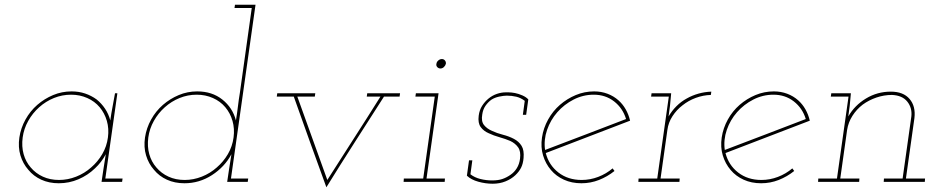

<svg xmlns="http://www.w3.org/2000/svg" viewBox="-20 -770 3971 813"><path d="M62 -188Q56 -147 66.5 -112Q77 -77 100 -51Q122 -24 155 -9Q188 6 229 6Q273 6 312.5 -11Q352 -28 382 -57Q396 -70 407.5 -85Q419 -100 428 -117Q426 -101 423 -85.5Q420 -70 418 -54L410 0H497L499 -14H426L477 -375H467Q462 -346 456.5 -317.5Q451 -289 447 -260Q440 -287 425 -309.5Q410 -332 389 -349Q367 -365 340.5 -374Q314 -383 283 -383Q242 -383 205 -367.5Q168 -352 138 -326Q108 -300 88 -264Q68 -228 62 -188ZM76 -188Q81 -225 99.5 -258Q118 -291 146 -316Q174 -341 208.5 -355Q243 -369 281 -369Q318 -369 349.5 -355Q381 -341 402 -316Q423 -291 432.5 -258Q442 -225 437 -188Q432 -150 413 -117.5Q394 -85 366 -61Q338 -36 302.5 -22Q267 -8 230 -8Q192 -8 161.5 -22Q131 -36 110 -61Q89 -85 80 -117.5Q71 -150 76 -188Z M950 -54 942 0H1029L1031 -14H958L1062 -750H975L973 -736H1046L996 -379Q991 -349 987.5 -319.5Q984 -290 979 -260Q965 -314 921.5 -348.5Q878 -383 815 -383Q774 -383 737 -367.5Q700 -352 670 -326Q640 -300 620 -264Q600 -228 594 -188Q588 -147 598.5 -112Q609 -77 632 -51Q654 -24 687 -9Q720 6 761 6Q824 6 877.5 -28.5Q931 -63 960 -117Q958 -101 955 -85.5Q952 -70 950 -54ZM608 -188Q613 -225 631.5 -258Q650 -291 678 -316Q706 -341 740.5 -355Q775 -369 813 -369Q850 -369 881.5 -355Q913 -341 934 -316Q955 -291 964.5 -258Q974 -225 969 -188Q964 -150 945 -117.5Q926 -85 898 -61Q870 -36 834.5 -22Q799 -8 762 -8Q724 -8 693.5 -22Q663 -36 642 -61Q621 -85 612 -117.5Q603 -150 608 -188Z M1154 -375 1152 -361H1224Q1258 -264 1292.5 -169Q1327 -74 1362 23Q1422 -74 1483 -169Q1544 -264 1606 -361H1672L1674 -375H1535L1533 -361H1591Q1534 -270 1476 -180Q1418 -90 1366 -8Q1334 -96 1302.5 -184.5Q1271 -273 1239 -361H1313L1315 -375Z M1690 -14 1689 0H1863L1864 -14H1786L1837 -375H1741L1739 -361H1821L1772 -14ZM1828 -500Q1826 -492 1831.5 -486Q1837 -480 1845 -480Q1853 -480 1859.5 -486Q1866 -492 1868 -500Q1869 -508 1864 -514Q1859 -520 1851 -520Q1843 -520 1836 -514Q1829 -508 1828 -500Z M1957 -26Q1975 -9 2005.5 -0.5Q2036 8 2066 8Q2096 8 2120.5 -2Q2145 -12 2162 -28Q2178 -43 2186.5 -60Q2195 -77 2197 -101Q2200 -134 2188.5 -152.5Q2177 -171 2156 -182Q2135 -193 2109.5 -199.5Q2084 -206 2063 -216Q2042 -225 2029.5 -240.5Q2017 -256 2022 -285Q2025 -307 2036 -322.5Q2047 -338 2061 -348Q2075 -357 2094 -361Q2113 -365 2126 -365Q2147 -365 2166 -360.5Q2185 -356 2202 -343L2194 -284H2208L2217 -349Q2208 -359 2192 -366Q2176 -373 2161 -376Q2145 -379 2133.5 -379Q2122 -379 2122 -379Q2103 -379 2084 -372.5Q2065 -366 2049 -353Q2033 -340 2021.5 -322Q2010 -304 2007 -280Q2003 -249 2015.5 -232Q2028 -215 2049 -206Q2070 -196 2095 -189Q2120 -182 2141 -173Q2162 -163 2174 -146Q2186 -129 2182 -98Q2179 -75 2168.5 -58Q2158 -41 2142 -30Q2125 -18 2107 -12Q2089 -6 2064 -6Q2039 -6 2014.5 -12Q1990 -18 1972 -32L1980 -91H1966Z M2494 -369Q2544 -369 2580.5 -340.5Q2617 -312 2631 -266Q2545 -233 2460 -200.5Q2375 -168 2288 -135Q2282 -178 2296.5 -220Q2311 -262 2340 -295Q2369 -328 2409 -348.5Q2449 -369 2494 -369ZM2648 -259Q2642 -285 2629.5 -307Q2617 -329 2599 -345Q2579 -363 2552.5 -373Q2526 -383 2496 -383Q2455 -383 2418 -367.5Q2381 -352 2351 -326Q2321 -300 2301 -264Q2281 -228 2275 -188Q2269 -147 2279.5 -112Q2290 -77 2313 -50Q2335 -24 2368 -9Q2401 6 2442 6Q2481 6 2516.5 -8Q2552 -22 2582 -46Q2580 -49 2578 -51.5Q2576 -54 2574 -57Q2547 -34 2513 -21Q2479 -8 2443 -8Q2385 -8 2344.5 -39.5Q2304 -71 2291 -122Q2381 -157 2469.5 -190.5Q2558 -224 2648 -259Z M2684 -14 2683 0H2857L2858 -14H2777L2806 -220Q2810 -251 2827.5 -278Q2845 -305 2870 -324Q2895 -344 2926 -355.5Q2957 -367 2990 -368L2992 -382Q2964 -381 2937.5 -373.5Q2911 -366 2888 -353Q2864 -340 2844.5 -320.5Q2825 -301 2811 -277Q2813 -290 2814 -299.5Q2815 -309 2817 -322L2822 -375H2739L2737 -361H2812L2763 -14Z M3255 -369Q3305 -369 3341.5 -340.5Q3378 -312 3392 -266Q3306 -233 3221 -200.5Q3136 -168 3049 -135Q3043 -178 3057.5 -220Q3072 -262 3101 -295Q3130 -328 3170 -348.5Q3210 -369 3255 -369ZM3409 -259Q3403 -285 3390.5 -307Q3378 -329 3360 -345Q3340 -363 3313.5 -373Q3287 -383 3257 -383Q3216 -383 3179 -367.5Q3142 -352 3112 -326Q3082 -300 3062 -264Q3042 -228 3036 -188Q3030 -147 3040.5 -112Q3051 -77 3074 -50Q3096 -24 3129 -9Q3162 6 3203 6Q3242 6 3277.5 -8Q3313 -22 3343 -46Q3341 -49 3339 -51.5Q3337 -54 3335 -57Q3308 -34 3274 -21Q3240 -8 3204 -8Q3146 -8 3105.5 -39.5Q3065 -71 3052 -122Q3142 -157 3230.5 -190.5Q3319 -224 3409 -259Z M3723 -14 3722 0H3896L3897 -14H3816L3852 -270Q3858 -320 3831.5 -351Q3805 -382 3752 -382Q3695 -382 3647 -353Q3599 -324 3572 -277Q3574 -290 3575 -299.5Q3576 -309 3578 -322L3583 -375H3500L3498 -361H3573L3524 -14H3445L3444 0H3618L3619 -14H3538L3567 -220Q3572 -252 3589.5 -279.5Q3607 -307 3633 -327Q3659 -346 3691 -357Q3723 -368 3757 -368Q3801 -366 3822 -339.5Q3843 -313 3839 -277L3802 -14Z"/></svg>

Font: Josefin Slab Thin
Style: Italic
Weight: 100
Italic angle: -12°
Designer: Santiago Orozco
Foundry: Typemade
Version: Version 2.000